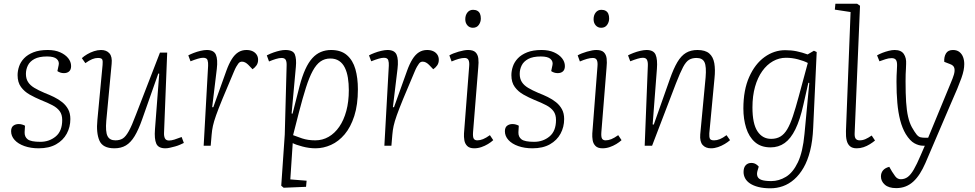

<svg xmlns="http://www.w3.org/2000/svg" viewBox="-20 -787 5267 1037"><path d="M198 -21Q246 -21 281 -50Q316 -79 316 -139Q316 -168 302.5 -186.5Q289 -205 263.5 -218.5Q238 -232 200 -247Q169 -260 140.5 -276Q112 -292 93.5 -317Q75 -342 75 -381Q75 -404 83 -428Q91 -452 110 -472Q129 -492 160.5 -504.5Q192 -517 238 -517Q277 -517 305 -504.5Q333 -492 348.5 -472.5Q364 -453 364 -430Q364 -411 353.5 -401.5Q343 -392 325 -392Q315 -392 306 -395Q297 -398 290 -403L297 -436Q301 -455 286.5 -468.5Q272 -482 234 -482Q191 -482 166 -468.5Q141 -455 130.5 -433.5Q120 -412 120 -388Q120 -362 131.5 -344Q143 -326 165.5 -312.5Q188 -299 221 -285Q247 -275 271.5 -263Q296 -251 316 -235Q336 -219 348 -197Q360 -175 360 -144Q360 -101 340.5 -65Q321 -29 283 -7.5Q245 14 189 14Q146 14 112 2Q78 -10 59 -31Q40 -52 40 -78Q40 -99 52 -108Q64 -117 81 -117Q90 -117 99 -114.5Q108 -112 115 -108L113 -73Q112 -48 129.5 -34.5Q147 -21 198 -21Z M422 -473Q434 -484 451 -494Q468 -504 487.5 -510.5Q507 -517 526 -517Q555 -517 571 -499Q587 -481 583 -442L554 -134Q549 -76 560.5 -52.5Q572 -29 603 -29Q627 -29 643 -39Q659 -49 675.5 -78.5Q692 -108 714 -167L844 -503H883L866 -71Q865 -51 871 -39.5Q877 -28 893 -28Q905 -28 921.5 -33Q938 -38 961 -47L973 -15Q965 -11 952.5 -5.5Q940 0 925.5 4Q911 8 897.5 11Q884 14 873 14Q835 14 824 -11.5Q813 -37 817 -88L840 -389L835 -390L748 -143Q728 -86 707 -51.5Q686 -17 660 -1.5Q634 14 598 14Q535 14 517 -27.5Q499 -69 506 -139L534 -436Q536 -456 532.5 -465Q529 -474 509 -474Q494 -474 478 -467.5Q462 -461 441 -446Z M1104 -432Q1105 -449 1101 -462Q1097 -475 1077 -475Q1066 -475 1049 -470Q1032 -465 1009 -456L997 -488Q1008 -494 1026 -501Q1044 -508 1063.5 -512.5Q1083 -517 1097 -517Q1135 -517 1146 -491.5Q1157 -466 1151 -415L1126 -208H1132L1203 -406Q1216 -442 1231.5 -467Q1247 -492 1266.5 -504.5Q1286 -517 1311 -517Q1330 -517 1344 -510.5Q1358 -504 1366 -492Q1374 -480 1374 -464Q1374 -446 1365 -433.5Q1356 -421 1344 -413L1321 -437Q1313 -445 1304.5 -449.5Q1296 -454 1287 -454Q1282 -454 1277 -452Q1272 -450 1267 -443.5Q1262 -437 1256 -426.5Q1250 -416 1243 -399Q1205 -310 1182 -254Q1159 -198 1147 -164Q1135 -130 1130 -107Q1125 -84 1123 -59L1118 0H1080Z M1528 -431Q1529 -454 1523 -464Q1517 -474 1501 -474Q1488 -474 1470 -468.5Q1452 -463 1433 -455L1421 -488Q1441 -498 1458.5 -504Q1476 -510 1492 -513.5Q1508 -517 1521 -517Q1563 -517 1572.5 -493Q1582 -469 1578 -426L1555 -174L1560 -173L1598 -322Q1612 -375 1629 -412.5Q1646 -450 1667 -473Q1688 -496 1713.5 -506.5Q1739 -517 1768 -517Q1822 -517 1854 -489Q1886 -461 1899.5 -413.5Q1913 -366 1913 -305Q1913 -221 1893.5 -160.5Q1874 -100 1841.5 -61.5Q1809 -23 1768 -4.5Q1727 14 1684 14Q1650 14 1614 4.5Q1578 -5 1561 -14L1548 182L1636 189L1633 222L1512 227L1499 216L1518 -60ZM1764 -471Q1734 -471 1711 -455Q1688 -439 1669 -404Q1650 -369 1632.5 -314Q1615 -259 1595 -182L1563 -57Q1580 -50 1611.5 -39.5Q1643 -29 1683 -29Q1722 -29 1755 -48Q1788 -67 1812.5 -102.5Q1837 -138 1850.5 -188Q1864 -238 1864 -300Q1864 -336 1859 -367Q1854 -398 1842.5 -421.5Q1831 -445 1811.5 -458Q1792 -471 1764 -471Z M2080 -432Q2081 -449 2077 -462Q2073 -475 2053 -475Q2042 -475 2025 -470Q2008 -465 1985 -456L1973 -488Q1984 -494 2002 -501Q2020 -508 2039.5 -512.5Q2059 -517 2073 -517Q2111 -517 2122 -491.5Q2133 -466 2127 -415L2102 -208H2108L2179 -406Q2192 -442 2207.5 -467Q2223 -492 2242.5 -504.5Q2262 -517 2287 -517Q2306 -517 2320 -510.5Q2334 -504 2342 -492Q2350 -480 2350 -464Q2350 -446 2341 -433.5Q2332 -421 2320 -413L2297 -437Q2289 -445 2280.5 -449.5Q2272 -454 2263 -454Q2258 -454 2253 -452Q2248 -450 2243 -443.5Q2238 -437 2232 -426.5Q2226 -416 2219 -399Q2181 -310 2158 -254Q2135 -198 2123 -164Q2111 -130 2106 -107Q2101 -84 2099 -59L2094 0H2056Z M2514 -429Q2516 -451 2510.5 -462.5Q2505 -474 2489 -474Q2475 -474 2457.5 -469Q2440 -464 2419 -455L2407 -488Q2426 -499 2457 -508Q2488 -517 2508 -517Q2536 -517 2548.5 -504.5Q2561 -492 2563.5 -471Q2566 -450 2563 -422L2535 -74Q2533 -48 2538.5 -38.5Q2544 -29 2558 -29Q2573 -29 2589 -35.5Q2605 -42 2626 -57L2644 -30Q2632 -19 2615.5 -9Q2599 1 2580 7.5Q2561 14 2541 14Q2516 14 2503.5 1.5Q2491 -11 2488 -29.5Q2485 -48 2486 -66ZM2493 -683Q2493 -705 2504.5 -719.5Q2516 -734 2535 -734Q2549 -734 2558.5 -728.5Q2568 -723 2572.5 -712.5Q2577 -702 2577 -687Q2577 -668 2566 -652.5Q2555 -637 2534 -637Q2516 -637 2504.5 -650Q2493 -663 2493 -683Z M2865 -21Q2913 -21 2948 -50Q2983 -79 2983 -139Q2983 -168 2969.5 -186.5Q2956 -205 2930.5 -218.5Q2905 -232 2867 -247Q2836 -260 2807.5 -276Q2779 -292 2760.5 -317Q2742 -342 2742 -381Q2742 -404 2750 -428Q2758 -452 2777 -472Q2796 -492 2827.5 -504.5Q2859 -517 2905 -517Q2944 -517 2972 -504.5Q3000 -492 3015.5 -472.5Q3031 -453 3031 -430Q3031 -411 3020.5 -401.5Q3010 -392 2992 -392Q2982 -392 2973 -395Q2964 -398 2957 -403L2964 -436Q2968 -455 2953.5 -468.5Q2939 -482 2901 -482Q2858 -482 2833 -468.5Q2808 -455 2797.5 -433.5Q2787 -412 2787 -388Q2787 -362 2798.5 -344Q2810 -326 2832.5 -312.5Q2855 -299 2888 -285Q2914 -275 2938.5 -263Q2963 -251 2983 -235Q3003 -219 3015 -197Q3027 -175 3027 -144Q3027 -101 3007.5 -65Q2988 -29 2950 -7.5Q2912 14 2856 14Q2813 14 2779 2Q2745 -10 2726 -31Q2707 -52 2707 -78Q2707 -99 2719 -108Q2731 -117 2748 -117Q2757 -117 2766 -114.5Q2775 -112 2782 -108L2780 -73Q2779 -48 2796.5 -34.5Q2814 -21 2865 -21Z M3207 -429Q3209 -451 3203.5 -462.5Q3198 -474 3182 -474Q3168 -474 3150.5 -469Q3133 -464 3112 -455L3100 -488Q3119 -499 3150 -508Q3181 -517 3201 -517Q3229 -517 3241.5 -504.5Q3254 -492 3256.5 -471Q3259 -450 3256 -422L3228 -74Q3226 -48 3231.5 -38.5Q3237 -29 3251 -29Q3266 -29 3282 -35.5Q3298 -42 3319 -57L3337 -30Q3325 -19 3308.5 -9Q3292 1 3273 7.5Q3254 14 3234 14Q3209 14 3196.5 1.5Q3184 -11 3181 -29.5Q3178 -48 3179 -66ZM3186 -683Q3186 -705 3197.5 -719.5Q3209 -734 3228 -734Q3242 -734 3251.5 -728.5Q3261 -723 3265.5 -712.5Q3270 -702 3270 -687Q3270 -668 3259 -652.5Q3248 -637 3227 -637Q3209 -637 3197.5 -650Q3186 -663 3186 -683Z M3923 -30Q3912 -20 3894.5 -9.5Q3877 1 3858 7.5Q3839 14 3820 14Q3791 14 3775 -4Q3759 -22 3762 -61L3791 -369Q3796 -428 3785 -451Q3774 -474 3742 -474Q3718 -474 3701.5 -464Q3685 -454 3669.5 -425Q3654 -396 3631 -337L3502 0H3462L3479 -432Q3480 -452 3474.5 -463.5Q3469 -475 3452 -475Q3441 -475 3424 -470Q3407 -465 3384 -456L3372 -488Q3383 -494 3401 -501Q3419 -508 3438.5 -512.5Q3458 -517 3472 -517Q3510 -517 3521 -491.5Q3532 -466 3528 -415L3505 -115L3511 -114L3598 -360Q3618 -417 3638.5 -451.5Q3659 -486 3685 -501.5Q3711 -517 3747 -517Q3789 -517 3810.5 -498.5Q3832 -480 3838 -445.5Q3844 -411 3839 -364L3811 -67Q3810 -48 3814 -38.5Q3818 -29 3837 -29Q3852 -29 3868 -35.5Q3884 -42 3904 -57Z M4351 -339 4346 -340 4319 -221Q4301 -140 4276 -89Q4251 -38 4218 -14.5Q4185 9 4142 9Q4090 9 4057.5 -19.5Q4025 -48 4010 -96Q3995 -144 3995 -201Q3995 -301 4026.5 -371.5Q4058 -442 4109.5 -479Q4161 -516 4221 -516Q4254 -516 4283 -510Q4312 -504 4342 -493L4376 -513L4391 -506L4372 -96Q4369 -26 4355.5 27.5Q4342 81 4320 119Q4298 157 4269.5 182Q4241 207 4208.5 218.5Q4176 230 4141 230Q4104 230 4076.5 223Q4049 216 4031 204Q4013 192 4004.5 176Q3996 160 3996 142Q3996 118 4007.5 105.5Q4019 93 4038 93Q4047 93 4054 95.5Q4061 98 4067 102.5Q4073 107 4078 113L4072 133Q4066 152 4071 165.5Q4076 179 4094 185Q4112 191 4146 191Q4187 191 4225 168Q4263 145 4289.5 89.5Q4316 34 4325 -63ZM4145 -37Q4174 -37 4195 -49.5Q4216 -62 4232 -89Q4248 -116 4262.5 -159.5Q4277 -203 4294 -266L4343 -447Q4322 -458 4290 -466.5Q4258 -475 4225 -475Q4188 -475 4155 -456.5Q4122 -438 4097 -403Q4072 -368 4058 -318.5Q4044 -269 4044 -207Q4044 -119 4071 -78Q4098 -37 4145 -37Z M4574 -722 4489 -735 4492 -767H4609L4625 -756L4596 -68Q4595 -46 4602 -37.5Q4609 -29 4623 -29Q4639 -29 4654 -35.5Q4669 -42 4688 -55L4706 -28Q4694 -18 4678 -8Q4662 2 4644 8Q4626 14 4607 14Q4584 14 4571 3Q4558 -8 4553 -28.5Q4548 -49 4549 -79Z M4978 94Q4964 126 4948 151Q4932 176 4913 193.5Q4894 211 4871 220Q4848 229 4820 229Q4780 229 4759 210.5Q4738 192 4738 166Q4738 147 4749 133.5Q4760 120 4783 114L4798 140Q4808 156 4815 165Q4822 174 4829.5 177.5Q4837 181 4845 181Q4866 181 4882.5 169Q4899 157 4915.5 128.5Q4932 100 4952 53L4975 0H4965Q4943 0 4919 -13Q4895 -26 4872 -63Q4853 -95 4842 -137.5Q4831 -180 4826.5 -232Q4822 -284 4822 -346Q4822 -362 4822.5 -377.5Q4823 -393 4824 -407Q4825 -421 4825 -431Q4826 -454 4819 -463.5Q4812 -473 4796 -473Q4779 -473 4762 -467Q4745 -461 4730 -456L4717 -488Q4729 -495 4745.5 -501.5Q4762 -508 4780 -512.5Q4798 -517 4812 -517Q4847 -517 4861.5 -495.5Q4876 -474 4874 -442Q4874 -429 4873 -415.5Q4872 -402 4871.5 -386Q4871 -370 4871 -348Q4871 -282 4874 -236Q4877 -190 4884.5 -157Q4892 -124 4905 -100Q4921 -72 4931 -60Q4941 -48 4952 -45.5Q4963 -43 4978 -43H4993L5116 -341Q5126 -364 5132 -384Q5138 -404 5134.5 -419Q5131 -434 5111 -441L5080 -453Q5078 -479 5089 -498Q5100 -517 5127 -517Q5148 -517 5161.5 -506.5Q5175 -496 5181.5 -479Q5188 -462 5188 -441Q5188 -425 5184.5 -407Q5181 -389 5172.5 -365Q5164 -341 5150 -307Q5136 -273 5115 -226Z"/></svg>

Font: Literata ExtraLight
Style: Italic
Weight: 250
Italic angle: -2°
Designer: Latin by Veronika Burian and Jose Scaglione. Greek by Irene Vlachou. Cyrillic by Vera Evstafieva
Foundry: TypeTogether
Version: Version 3.002